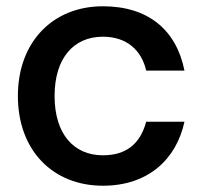

<svg xmlns="http://www.w3.org/2000/svg" viewBox="-20 -582 642 612"><path d="M308 -562C149 -562 37 -449 37 -276C37 -102 149 10 308 10C452 10 542 -74 568 -194H446C427 -124 383 -87 308 -87C215 -87 154 -155 154 -276C154 -397 215 -465 308 -465C384 -465 431 -422 446 -357H568C542 -487 452 -562 308 -562Z"/></svg>

Font: Malmofest Medium
Style: Regular
Weight: 500
Designer: Jonny Pinhorn (Poppins), Kolossal
Version: Version 1.004;Glyphs 3.1.2 (3151)